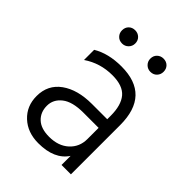

<svg xmlns="http://www.w3.org/2000/svg" viewBox="-198 -777 882 882"><g transform="rotate(45 243.0 -336.0)"><path d="M223 -51Q283 -51 319 -84Q355 -117 355 -168V-241H256Q185 -241 150 -213.5Q115 -186 115 -145Q115 -103 142.5 -77Q170 -51 223 -51ZM355 -59Q313 5 209 5Q139 5 94.5 -36.5Q50 -78 50 -143Q50 -216 106.5 -256.5Q163 -297 256 -297H355V-320Q355 -388 326 -422.5Q297 -457 229 -457Q150 -457 87 -414V-480Q145 -515 230 -515Q416 -515 416 -320V0H355ZM384 -634Q384 -616 372 -603.5Q360 -591 341 -591Q323 -591 310.5 -603.5Q298 -616 298 -634Q298 -653 310.5 -665Q323 -677 341 -677Q360 -677 372 -665Q384 -653 384 -634ZM200 -634Q200 -616 187.5 -603.5Q175 -591 157 -591Q138 -591 126 -603.5Q114 -616 114 -634Q114 -653 126 -665Q138 -677 157 -677Q175 -677 187.5 -665Q200 -653 200 -634Z"/></g></svg>

Font: Hind Guntur Light
Style: Regular
Weight: 300
Designer: Manushi Parikh, Hitesh Malaviya
Foundry: Indian Type Foundry
Version: Version 1.002;PS 1.0;hotconv 1.0.86;makeotf.lib2.5.63406; tt